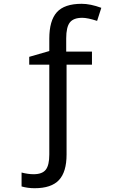

<svg xmlns="http://www.w3.org/2000/svg" viewBox="-20 -744 612 1004"><path d="M161.1 240.2Q125.5 240.2 92.8 231V158.2Q127 167 155.8 167Q200.7 167 219.2 143.6Q237.8 120.1 237.8 64V-405.8H132.8V-446.8L237.8 -477.1V-542Q237.8 -636.2 277.3 -680.2Q316.9 -724.1 407.2 -724.1Q452.6 -724.1 509.8 -703.1L487.8 -634.8Q438 -650.9 410.2 -650.9Q364.3 -650.9 345.2 -626.5Q326.2 -602.1 326.2 -543V-474.1H460.9V-405.8H328.1V64Q328.1 155.3 288.1 197.8Q248 240.2 161.1 240.2Z"/></svg>

Font: Noto Sans Historic
Style: Regular
Weight: 400
Designer: Monotype Design Team
Foundry: Monotype Imaging Inc.
Version: Version 0.71 uh